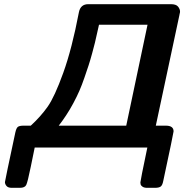

<svg xmlns="http://www.w3.org/2000/svg" viewBox="-20 -714 891 929"><path d="M3.9 167Q3.9 162.1 54.2 -73.2Q59.1 -95.2 67.1 -100.6Q75.2 -106 94.2 -106H128.9Q176.8 -149.9 210.4 -197.5Q244.1 -245.1 286.1 -361.6Q328.1 -478 361.8 -654.8Q369.6 -693.8 407.2 -693.8H807.1Q832 -693.8 841.6 -681.9Q851.1 -669.9 851.1 -658.2Q851.1 -655.3 850.6 -652.6Q850.1 -649.9 849.1 -646.5Q848.1 -643.1 848.1 -641.1L733.9 -106H782.2Q820.3 -106 819.8 -78.1Q819.8 -71.3 770 161.1Q766.1 182.1 757.6 188.5Q749 194.8 730 194.8H691.9Q677.7 194.8 669.9 189.5Q662.1 184.1 660.6 179Q659.2 173.8 659.2 168.9Q659.2 161.1 692.9 0H147.9Q140.1 38.1 128.9 92.8Q113.8 167 106.9 180.9Q100.1 194.8 76.2 194.8H37.1Q19 194.8 11.5 185.8Q3.9 176.8 3.9 167ZM264.2 -106H590.8L693.8 -594.2H459Q458 -589.4 450.4 -556.2Q442.9 -522.9 439.5 -508.1Q436 -493.2 426 -456.5Q416 -419.9 408.4 -397Q400.9 -374 388.4 -337.9Q376 -301.8 364 -274.4Q352.1 -247.1 335 -215.1Q317.9 -183.1 299.8 -155.8Q293.9 -146 281 -128.4Q268.1 -110.8 264.2 -106Z"/></svg>

Font: CMU Sans Serif
Style: BoldOblique
Weight: 700
Italic angle: -12°
Version: Version 0.7.0